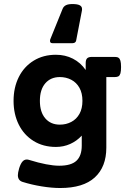

<svg xmlns="http://www.w3.org/2000/svg" viewBox="-20 -734 640 954"><path d="M387.7 -689Q387.7 -684.6 387.2 -682.1L358.4 -532.7Q357.4 -526.4 352.5 -522.9Q347.7 -519.5 340.8 -519.5H240.2Q228.5 -519.5 228.5 -530.8Q228.5 -536.1 230.5 -540.5L291 -689.9Q295.9 -702.1 307.4 -708Q318.8 -713.9 340.3 -713.9Q364.7 -713.9 376.2 -707.8Q387.7 -701.7 387.7 -689ZM405.8 -386.2V-420.4Q405.8 -437 412.8 -444.1Q419.9 -451.2 436.5 -451.2H550.8Q562.5 -451.2 568.8 -447Q575.2 -442.9 578.4 -432.1Q581.5 -421.4 581.5 -400.9Q581.5 -380.4 578.4 -369.6Q575.2 -358.9 568.8 -355Q562.5 -351.1 550.8 -351.1H508.3V-0.5Q508.3 95.2 450.9 147.7Q393.6 200.2 279.3 200.2Q237.3 200.2 187.5 192.1Q137.7 184.1 92.3 169.9Q68.8 162.6 68.8 136.2Q68.8 124.5 75.2 102.1Q82.5 79.1 91.6 68.8Q100.6 58.6 112.8 58.6Q119.1 58.6 124.5 60.5Q217.8 89.4 274.4 89.4Q333.5 89.4 359.9 64.7Q386.2 40 386.2 -10.3V-60.1Q361.3 -33.2 328.6 -18.6Q295.9 -3.9 257.8 -3.9Q194.8 -3.9 147 -33.4Q99.1 -63 73.2 -115Q47.4 -167 47.4 -232.9Q47.4 -298.8 73.2 -350.8Q99.1 -402.8 147 -432.4Q194.8 -461.9 257.8 -461.9Q304.2 -461.9 342.3 -442.4Q380.4 -422.9 405.8 -386.2ZM178.2 -232.9Q178.2 -176.8 205.1 -145.8Q231.9 -114.7 277.3 -114.7Q308.6 -114.7 334.2 -128.2Q359.9 -141.6 374.8 -168.2Q389.6 -194.8 389.6 -232.9Q389.6 -271 374.8 -297.6Q359.9 -324.2 334.2 -337.6Q308.6 -351.1 277.3 -351.1Q231.9 -351.1 205.1 -320.1Q178.2 -289.1 178.2 -232.9Z"/></svg>

Font: Courier Prime
Style: Bold
Weight: 700
Designer: Alan Dague-Greene, Quote-Unquote Apps
Foundry: Quote-Unquote Apps
Version: Version 3.018